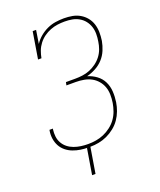

<svg xmlns="http://www.w3.org/2000/svg" viewBox="-163 -844 926 1111"><g transform="rotate(-20 300.0 -288.5)"><path d="M209 166 235 8H246Q220 8 196.5 4.5Q173 1 150.5 -7.5Q128 -16 109.5 -31Q91 -46 80 -66.5Q69 -87 65.5 -111Q62 -135 66 -160L67 -165H88L87 -161Q84 -138 86.5 -116.5Q89 -95 99.5 -76.5Q110 -58 126.5 -45Q143 -32 163.5 -24.5Q184 -17 206 -14Q228 -11 250 -11Q274 -11 298.5 -15Q323 -19 346.5 -29Q370 -39 391.5 -55.5Q413 -72 428 -93Q443 -114 451.5 -138Q460 -162 464 -186Q468 -211 467.5 -236.5Q467 -262 459 -284Q451 -306 435.5 -324Q420 -342 399.5 -353Q379 -364 354.5 -368.5Q330 -373 305 -373H247L251 -392H309Q331 -392 353.5 -395Q376 -398 397.5 -406.5Q419 -415 439 -429.5Q459 -444 473.5 -463Q488 -482 496 -504Q504 -526 507 -548Q511 -571 511 -594.5Q511 -618 504 -639Q497 -660 483.5 -677Q470 -694 450.5 -705Q431 -716 409 -720Q387 -724 363 -724Q341 -724 319 -721Q297 -718 275 -709.5Q253 -701 233.5 -687Q214 -673 199.5 -654Q185 -635 177 -613.5Q169 -592 165 -570H144L171 -735H192L179 -653Q194 -676 215.5 -694Q237 -712 262 -723.5Q287 -735 313.5 -739Q340 -743 365 -743Q392 -743 417 -738.5Q442 -734 463.5 -721.5Q485 -709 500.5 -690Q516 -671 523.5 -647.5Q531 -624 531.5 -598Q532 -572 528 -545Q523 -517 511.5 -489.5Q500 -462 480 -440Q460 -418 433 -403.5Q406 -389 378 -382Q408 -373 433 -354.5Q458 -336 471.5 -308.5Q485 -281 487 -248.5Q489 -216 484 -183Q480 -157 470.5 -131.5Q461 -106 445.5 -83.5Q430 -61 407.5 -43Q385 -25 360 -13.5Q335 -2 308.5 3Q282 8 256 8L230 166Z"/></g></svg>

Font: Iosevka HT Thin Extended
Style: Italic
Weight: 100
Width: 7
Italic angle: -9°
Monospace: yes
Designer: Belleve Invis
Foundry: Belleve Invis
Version: Version 32.3.0; ttfautohint (v1.8.4)